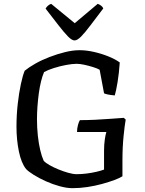

<svg xmlns="http://www.w3.org/2000/svg" viewBox="-20 -982 756 1002"><path d="M358 0Q329 0 292 -10Q255 -20 219.5 -36Q184 -52 156 -69.5Q128 -87 116 -100Q91 -131 78.5 -192Q66 -253 66 -321Q66 -381 72.5 -439Q79 -497 89 -543.5Q99 -590 109 -613Q131 -631 164.5 -650Q198 -669 238.5 -684.5Q279 -700 319.5 -710Q360 -720 395 -720Q431 -720 470.5 -711Q510 -702 546 -687.5Q582 -673 605 -656Q601 -598 593.5 -553Q586 -508 579 -484Q556 -486 542.5 -489Q529 -492 523 -495L500 -618Q488 -625 465.5 -632Q443 -639 420 -644Q397 -649 380 -649Q358 -649 325.5 -643Q293 -637 261.5 -627Q230 -617 210 -606Q201 -585 194 -556.5Q187 -528 182.5 -494.5Q178 -461 175.5 -426.5Q173 -392 173 -360Q173 -315 177.5 -273.5Q182 -232 190 -198.5Q198 -165 208 -143Q218 -132 239 -120Q260 -108 286 -97.5Q312 -87 337 -80Q362 -73 380 -73Q406 -73 433 -76.5Q460 -80 483.5 -85.5Q507 -91 523 -97V-195Q523 -228 527 -254.5Q531 -281 535 -293H382Q382 -312 387 -330Q392 -348 397 -355Q435 -355 476.5 -357Q518 -359 557.5 -362Q597 -365 626 -367L636 -358Q631 -331 625 -272.5Q619 -214 619 -144V-62Q605 -53 577 -42.5Q549 -32 512.5 -22Q476 -12 436.5 -6Q397 0 358 0ZM369 -771Q355 -771 334.5 -792Q314 -813 285 -850.5Q256 -888 218 -937Q222 -945 230 -952Q238 -959 247 -962L370 -861L490 -962Q499 -959 507.5 -952.5Q516 -946 519 -938Q480 -887 451.5 -849Q423 -811 403 -791Q383 -771 369 -771Z"/></svg>

Font: Texturina 12pt
Style: Regular
Weight: 400
Designer: Guillermo Torres Carreño
Foundry: Omnibus-Type
Version: Version 1.002